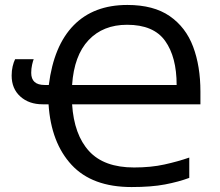

<svg xmlns="http://www.w3.org/2000/svg" viewBox="-20 -745 889 775"><path d="M494 -725Q600 -725 665 -680Q730 -635 759.5 -556.5Q789 -478 789 -375V-324H271Q279 -201 339.5 -135Q400 -69 521 -69Q589 -69 643.5 -81Q698 -93 744 -109V-27Q701 -11 646 -0.5Q591 10 511 10Q352 10 269 -79.5Q186 -169 176 -324H152Q97 -324 62 -355.5Q27 -387 27 -440Q27 -460 31 -477Q35 -494 41 -506H116Q113 -499 109.5 -483.5Q106 -468 106 -451Q106 -402 160 -402H177Q197 -561 277.5 -643Q358 -725 494 -725ZM493 -645Q396 -645 337.5 -583Q279 -521 271 -402H693Q693 -515 646.5 -580Q600 -645 493 -645Z"/></svg>

Font: Go Noto Kurrent-Regular
Style: Regular
Weight: 400
Designer: Monotype Design Team
Foundry: Monotype Imaging Inc.
Version: Version 2.012; ttfautohint (v1.8.4.7-5d5b)